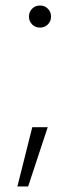

<svg xmlns="http://www.w3.org/2000/svg" viewBox="-20 -526 290 696"><path d="M97 -65H153L82 150H43ZM125 -426Q108 -426 96.5 -437.5Q85 -449 85 -466Q85 -483 96.5 -494.5Q108 -506 125 -506Q142 -506 153.5 -494.5Q165 -483 165 -466Q165 -449 153.5 -437.5Q142 -426 125 -426Z"/></svg>

Font: Retni Sans Light
Style: Regular
Weight: 300
Designer: Vitaly Kuzmin
Foundry: ParaType Ltd.
Version: Version 1.00;March 2, 2019;FontCreator 11.5.0.2425 64-bit; t